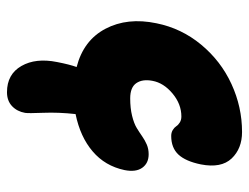

<svg xmlns="http://www.w3.org/2000/svg" viewBox="-101 -468 706 544"><g transform="rotate(90 252.0 -196.0)"><path d="M241.2 137.2Q190.4 137.2 167 96.4Q143.6 55.7 155.8 -4.9Q162.6 -40 169.9 -60.1Q94.2 -79.6 61.5 -141.8Q28.8 -204.1 45.9 -286.1Q60.1 -356.9 106.4 -412.8Q152.8 -468.8 218 -498.8Q283.2 -528.8 354 -528.8Q400.9 -528.8 429 -499.3Q457 -469.7 445.8 -412.1Q437 -369.1 418 -348.6Q398.9 -328.1 365.2 -328.1Q355.5 -328.1 348.4 -332.5Q341.3 -336.9 337.6 -342.5Q334 -348.1 326.9 -352.5Q319.8 -356.9 310.1 -356.9Q274.9 -356.9 244.9 -331.8Q214.8 -306.6 209 -274.9Q203.6 -246.6 215.6 -229.2Q227.5 -211.9 258.8 -211.9Q286.6 -211.9 308.3 -217.3Q330.1 -222.7 342.8 -230.5Q355.5 -238.3 366.2 -245.8Q377 -253.4 389.4 -258.8Q401.9 -264.2 417 -264.2Q442.4 -264.2 455.3 -246.1Q468.3 -228 461.9 -195.8Q450.2 -140.6 408.9 -105.5Q367.7 -70.3 303.2 -57.1Q297.9 -8.8 299.6 34.4Q301.3 77.6 299.8 85.9Q295.9 108.4 280.8 122.8Q265.6 137.2 241.2 137.2Z"/></g></svg>

Font: Shantell Sans Irregular Bouncy
Style: Italic
Weight: 800
Italic angle: -11.31°
Designer: Stephen Nixon, Anya Danilova, Shantell Martin
Foundry: Arrow Type
Version: Version 1.006;[9816181b4]